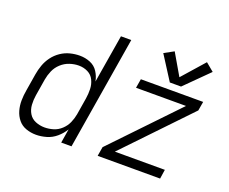

<svg xmlns="http://www.w3.org/2000/svg" viewBox="-123 -965 1399 1173"><g transform="rotate(20 576.0 -379.0)"><path d="M866 -572H939L1090 -722L1037 -766L910 -622L829 -761L767 -727ZM206 8Q239 8 273.5 -2Q308 -12 336 -36Q364 -60 383 -91L368 0H435L556 -735H489L437 -422Q431 -455 412.5 -483.5Q394 -512 362 -525Q330 -538 294 -538Q263 -538 231.5 -530Q200 -522 172 -503Q144 -484 124 -457Q104 -430 93 -399Q82 -368 77 -337L59 -227Q53 -194 52.5 -160Q52 -126 61 -94.5Q70 -63 90 -38.5Q110 -14 141 -3Q172 8 206 8ZM605 0H1011L1020 -60H695L1088 -471L1098 -530H693L683 -471H1008L615 -60ZM240 -52Q209 -52 181 -63.5Q153 -75 138 -100Q123 -125 121 -156Q119 -187 124 -218L142 -328Q147 -357 159.5 -386Q172 -415 196 -437Q220 -459 250 -469Q280 -479 309 -479Q341 -479 368 -465.5Q395 -452 408 -425Q421 -398 422 -367.5Q423 -337 418 -305L400 -195Q395 -167 383 -139.5Q371 -112 348 -90.5Q325 -69 296.5 -60.5Q268 -52 240 -52Z"/></g></svg>

Font: Iosevka Sparkle Light Oblique
Style: Regular
Weight: 300
Italic angle: -9°
Designer: Belleve Invis
Foundry: Belleve Invis
Version: Version 4.5.0; ttfautohint (v1.8.3)